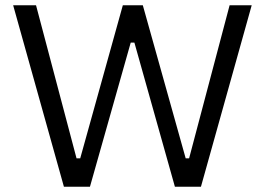

<svg xmlns="http://www.w3.org/2000/svg" viewBox="-20 -710 1007 730"><path d="M30 -690H117L271 -108H285L447 -690H523L686 -108H699L853 -690H937L744 0H645L491 -548H477L322 0H223Z"/></svg>

Font: Mozilla Text BETA
Style: Regular
Weight: 400
Designer: Studio DRAMA
Foundry: Studio DRAMA
Version: Version 0.100